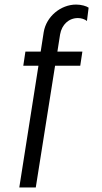

<svg xmlns="http://www.w3.org/2000/svg" viewBox="-20 -623 448 841"><path d="M321.3 -543.9C334.5 -543.9 351.1 -539.6 360.8 -530.8L368.2 -589.4C358.9 -596.2 336.4 -603 313.5 -603C246.1 -603 182.6 -550.8 171.4 -481.9L158.2 -397H91.3L82 -335H148.4L64.5 198.2H136.7L221.2 -335H331.5L340.8 -397H231.4L243.2 -472.2C250.5 -514.6 280.8 -543.9 321.3 -543.9Z"/></svg>

Font: Now Medium
Style: Regular
Weight: 500
Designer: Alfredo Marco Pradil
Foundry: Alfredo Marco Pradil
Version: Version 1.200;hotconv 1.0.109;makeotfexe 2.5.65596